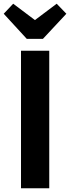

<svg xmlns="http://www.w3.org/2000/svg" viewBox="-56 -1013 377 1033"><path d="M249 -993 132 -905 15 -993 -36 -939 88 -804H175L301 -939ZM209 -740H57V0H209Z"/></svg>

Font: Glow Sans TC Compressed
Style: Bold
Weight: 700
Width: 2
Designer: Ryoko NISHIZUKA (kana, bopomofo & ideographs); Paul D. Hunt (Latin, Greek & Cyrillic); Sandoll Communications, Soo-young
Version: Version 0.93